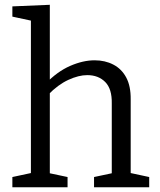

<svg xmlns="http://www.w3.org/2000/svg" viewBox="-20 -792 675 812"><path d="M32.3 0V-43.3L122.7 -62.7L110.7 -48.3V-717.7L122.7 -702.3L32.3 -721.7V-765L190.7 -771.7V-433.7L173 -438.3Q222 -489.3 276.5 -513.2Q331 -537 380 -537Q424.3 -537 459.3 -518.8Q494.3 -500.7 513.8 -464.3Q533.3 -428 532.7 -372V-48.3L522.7 -62.3L611 -43.3V0H377.7V-43.3L464.3 -61.7L452.7 -47V-354.3Q454 -416 425 -445.2Q396 -474.3 349 -474.3Q312.7 -474.3 269 -454.2Q225.3 -434 183.7 -391.3L190.7 -407.7V-47L180.7 -61.3L265.7 -43.3V0Z"/></svg>

Font: Bitter Thin
Style: Regular
Weight: 100
Designer: Sol Matas, and Bitter project Authors
Foundry: Sol Matas
Version: Version 2.002